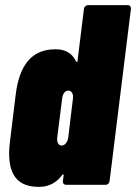

<svg xmlns="http://www.w3.org/2000/svg" viewBox="-20 -720 530 748"><path d="M307 -685 282 -483C282 -478 279 -477 276 -481C256 -524 218 -528 196 -528C103 -528 55 -466 41 -350L19 -170C5 -60 33 8 130 8C153 8 191 4 222 -38C225 -42 228 -42 228 -37L225 -15C224 -6 229 0 238 0H391C400 0 406 -6 407 -15L490 -685C491 -694 486 -700 477 -700H324C315 -700 308 -694 307 -685ZM220 -153C207 -153 201 -166 203 -185L222 -335C224 -354 233 -367 246 -367C259 -367 267 -354 264 -335L246 -185C243 -166 233 -153 220 -153Z"/></svg>

Font: Barlow Condensed Black
Style: Italic
Weight: 900
Width: 3
Italic angle: -7°
Designer: Jeremy Tribby
Foundry: Tribby Type
Version: Version 1.422;hotconv 1.0.109;makeotfexe 2.5.65596